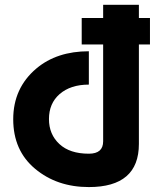

<svg xmlns="http://www.w3.org/2000/svg" viewBox="-20 -757 672 787"><path d="M344.2 9.8Q213.4 9.8 123.8 -65.2Q34.2 -140.1 34.2 -268.1Q34.2 -396 128.9 -476.1Q212.9 -546.9 344.2 -546.9V-410.2Q269 -410.2 224.1 -371.1Q180.7 -333 180.7 -269Q180.7 -206.1 223.6 -166.5Q266.1 -127 344.2 -127Q402.8 -127 402.8 -177.7V-574.7H314.9V-683.1H402.8V-737.3H549.3V-683.1H594.7V-574.7H549.3V-167Q549.3 9.8 344.2 9.8Z"/></svg>

Font: Newest Shape
Style: Bold
Weight: 700
Designer: Wojciech Kalinowski "wmk69" (wmk69@o2.pl)
Foundry: Wojciech Kalinowski "wmk69" (wmk69@o2.pl)
Version: Version 1.0.0; 2022-02-24